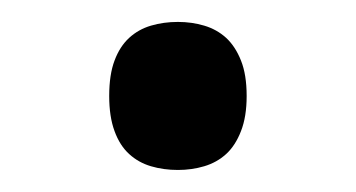

<svg xmlns="http://www.w3.org/2000/svg" viewBox="-20 -149 326 176"><path d="M80.1 -61Q80.1 -80.6 85 -93.5Q89.8 -106.4 98.4 -114.3Q106.9 -122.1 118.4 -125.5Q129.9 -128.9 143.1 -128.9Q155.8 -128.9 167.2 -125.5Q178.7 -122.1 187.3 -114.3Q195.8 -106.4 200.9 -93.5Q206.1 -80.6 206.1 -61Q206.1 -42 200.9 -28.8Q195.8 -15.6 187.3 -7.8Q178.7 0 167.2 3.4Q155.8 6.8 143.1 6.8Q129.9 6.8 118.4 3.4Q106.9 0 98.4 -7.8Q89.8 -15.6 85 -28.8Q80.1 -42 80.1 -61Z"/></svg>

Font: Fasthand
Style: Regular
Weight: 400
Designer: Danh Hong
Foundry: Danh Hong
Version: Version 1.01 May 24, 2012, initial release